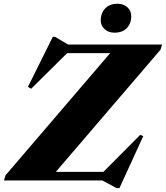

<svg xmlns="http://www.w3.org/2000/svg" viewBox="-52 -936 860 996"><path d="M789 -705 780.5 -678 209 -11 93 -44.5H484.5L675.5 -236.5L691 -229.5L567.5 40H553L478.5 0H-31.5L-23 -27L549.5 -695.5L725.5 -660.5H296.5L109.5 -475.5L93 -485.5L222 -745H233.5L301 -705ZM541.5 -766.5Q511 -766.5 490.8 -784.8Q470.5 -803 470.5 -831Q470.5 -867 493.2 -891.8Q516 -916.5 557.5 -916.5Q588.5 -916.5 608.8 -898.2Q629 -880 629 -851.5Q629 -815.5 606.5 -791Q584 -766.5 541.5 -766.5Z"/></svg>

Font: Newsreader 60pt ExtraBold
Style: Italic
Weight: 800
Italic angle: -17°
Designer: Hugues Gentile
Foundry: Production Type
Version: Version 1.003